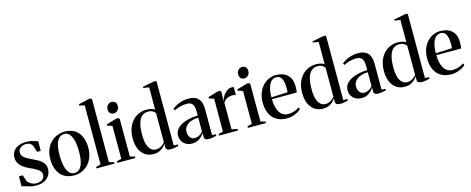

<svg xmlns="http://www.w3.org/2000/svg" viewBox="-38 -1540 5576 2274"><g transform="rotate(-15 2750.0 -403.0)"><path d="M197.5 11Q159.5 11 126.2 2.2Q93 -6.5 67.5 -15.5Q42 -24.5 26.5 -25L28 -147.5H74.5L97.5 -77Q102 -62.5 119.2 -48Q136.5 -33.5 159.8 -23.8Q183 -14 204.5 -14Q235.5 -14 259 -23Q282.5 -32 295.8 -50.2Q309 -68.5 309 -94.5Q309 -118 294 -136.2Q279 -154.5 249.2 -171.8Q219.5 -189 174.5 -209Q132 -227.5 100.2 -251Q68.5 -274.5 50.8 -305Q33 -335.5 33 -374.5Q33 -420.5 56 -452.8Q79 -485 119.5 -502Q160 -519 211.5 -519Q252.5 -519 279.8 -512.8Q307 -506.5 325 -499.5Q343 -492.5 356 -490L354.5 -372H310.5L288.5 -440Q283.5 -455 273.5 -467.8Q263.5 -480.5 247.2 -488Q231 -495.5 206 -495.5Q185 -495.5 162.8 -487.5Q140.5 -479.5 125.2 -461.8Q110 -444 110 -415.5Q110 -389.5 125.2 -370.2Q140.5 -351 166.5 -336Q192.5 -321 223 -306.5Q254 -292 282.5 -277.2Q311 -262.5 333.8 -244.2Q356.5 -226 369.8 -202.2Q383 -178.5 383 -146.5Q383 -101.5 361.8 -65.8Q340.5 -30 299.5 -9.5Q258.5 11 197.5 11Z M438.5 -245.5Q438.5 -313 459.2 -364.2Q480 -415.5 515.2 -450Q550.5 -484.5 594 -502Q637.5 -519.5 683.5 -519.5Q762 -519.5 812 -485.8Q862 -452 885.5 -394Q909 -336 909 -263Q909 -195.5 888.2 -144Q867.5 -92.5 833 -58Q798.5 -23.5 755 -6Q711.5 11.5 665.5 11.5Q607.5 11.5 564.5 -8Q521.5 -27.5 493.8 -62.2Q466 -97 452.2 -144Q438.5 -191 438.5 -245.5ZM674.5 -14.5Q712 -14.5 738 -40.8Q764 -67 777.5 -119Q791 -171 791 -249.5Q791 -296.5 785 -340.5Q779 -384.5 765.5 -418.8Q752 -453 729.8 -473.2Q707.5 -493.5 675.5 -493.5Q637 -493.5 610.5 -467.8Q584 -442 570.5 -390Q557 -338 557 -258.5Q557 -211 563 -167.2Q569 -123.5 583 -89Q597 -54.5 619.2 -34.5Q641.5 -14.5 674.5 -14.5Z M997.5 -34.5V-758L934.5 -772.5V-788L1066 -818.5H1086L1100 -806.5V-34.5L1159 -18V0H938.5V-18Z M1194 0V-18.5L1252 -34.5V-437.5L1191.5 -457V-472.5L1319.5 -509.5H1340.5L1356.5 -495.5L1357 -34.5L1416 -18.5V0ZM1305.5 -576.5Q1279.5 -576.5 1263 -593.2Q1246.5 -610 1246.5 -640.5Q1246.5 -673.5 1266.2 -694.2Q1286 -715 1314 -715H1315Q1340.5 -715 1357.2 -698.5Q1374 -682 1374 -651Q1374 -618.5 1354.2 -597.5Q1334.5 -576.5 1306.5 -576.5Z M1638.5 11Q1595.5 11 1560.2 -4.8Q1525 -20.5 1499 -51.5Q1473 -82.5 1458.8 -127.8Q1444.5 -173 1444.5 -232.5Q1444.5 -323 1477.8 -387.2Q1511 -451.5 1566.5 -485.5Q1622 -519.5 1687.5 -519.5Q1722 -519.5 1749.8 -511.5Q1777.5 -503.5 1790 -494V-766.5L1721 -777.5V-791.5L1860.5 -818.5H1884.5L1893 -809.5V-25.5H1944V-6.5Q1928 -2 1901.8 3.2Q1875.5 8.5 1851 8.5Q1823 8.5 1806.8 -0.2Q1790.5 -9 1790.5 -33.5V-75Q1783 -59.5 1763 -39Q1743 -18.5 1711.8 -3.8Q1680.5 11 1638.5 11ZM1678 -34.5Q1705 -34.5 1727 -44.2Q1749 -54 1765 -67.8Q1781 -81.5 1790 -93V-450.5Q1780 -466 1758 -479.2Q1736 -492.5 1701.5 -492.5Q1655 -492.5 1624.2 -464.5Q1593.5 -436.5 1578.5 -381.5Q1563.5 -326.5 1563.5 -246Q1563.5 -171 1578.8 -124.2Q1594 -77.5 1620 -56Q1646 -34.5 1678 -34.5Z M2110.5 8.5Q2074.5 8.5 2043.2 -6.5Q2012 -21.5 1992.2 -51.2Q1972.5 -81 1972.5 -125Q1972.5 -171.5 2000 -203.8Q2027.5 -236 2070.8 -256.2Q2114 -276.5 2164 -285.8Q2214 -295 2259 -295V-349.5Q2259 -382.5 2251 -408.2Q2243 -434 2224 -448.5Q2205 -463 2170.5 -463Q2122 -463 2082.5 -451.2Q2043 -439.5 2015 -424.5L2002 -445.5Q2020.5 -461 2049.8 -477.8Q2079 -494.5 2118 -505.8Q2157 -517 2204.5 -517Q2259.5 -517 2294.5 -497.8Q2329.5 -478.5 2346.2 -439.5Q2363 -400.5 2363 -342V-28L2410.5 -24.5V-7.5Q2400 -4.5 2385.5 -1Q2371 2.5 2353.8 5Q2336.5 7.5 2317.5 7.5Q2290.5 7.5 2275.5 -1.2Q2260.5 -10 2260.5 -34.5V-82Q2252 -64.5 2231.8 -43Q2211.5 -21.5 2181 -6.5Q2150.5 8.5 2110.5 8.5ZM2154 -46Q2186.5 -46 2212.2 -59.8Q2238 -73.5 2259 -98V-268.5Q2208 -268.5 2167.8 -253.2Q2127.5 -238 2103.8 -209.2Q2080 -180.5 2080 -139.5Q2080 -112 2090 -90.8Q2100 -69.5 2117 -57.8Q2134 -46 2154 -46Z M2440.5 0V-18.5L2498.5 -34.5V-437.5L2438.5 -456.5V-472.5L2561.5 -509.5H2588L2602.5 -498L2602 -463L2599.5 -377.5L2602 -384Q2604.5 -401.5 2615.5 -423.5Q2626.5 -445.5 2644 -466Q2661.5 -486.5 2684 -500Q2706.5 -513.5 2732.5 -513.5Q2742 -513.5 2748.2 -512.2Q2754.5 -511 2758.5 -509.5V-409.5Q2754 -413 2745 -416.5Q2736 -420 2723.5 -420Q2700 -420 2677.8 -415Q2655.5 -410 2636.5 -396.5Q2617.5 -383 2603 -358.5L2603.5 -34.5L2674 -18.5V0Z M2795 0V-18.5L2853 -34.5V-437.5L2792.5 -457V-472.5L2920.5 -509.5H2941.5L2957.5 -495.5L2958 -34.5L3017 -18.5V0ZM2906.5 -576.5Q2880.5 -576.5 2864 -593.2Q2847.5 -610 2847.5 -640.5Q2847.5 -673.5 2867.2 -694.2Q2887 -715 2915 -715H2916Q2941.5 -715 2958.2 -698.5Q2975 -682 2975 -651Q2975 -618.5 2955.2 -597.5Q2935.5 -576.5 2907.5 -576.5Z M3275 11.5Q3199 11.5 3147.2 -19.5Q3095.5 -50.5 3068.8 -107.2Q3042 -164 3042 -242.5Q3042 -308.5 3061.5 -359.8Q3081 -411 3114 -446.5Q3147 -482 3188.8 -500.2Q3230.5 -518.5 3275.5 -518.5Q3364 -518.5 3415.5 -471.5Q3467 -424.5 3468 -335Q3468.5 -304 3466.8 -285.2Q3465 -266.5 3462 -254.5H3158Q3158.5 -208 3166.8 -168Q3175 -128 3192.5 -98.2Q3210 -68.5 3237.5 -51.5Q3265 -34.5 3304 -34.5Q3341 -34.5 3378.2 -47.8Q3415.5 -61 3437.5 -78.5L3448.5 -56Q3432.5 -39 3405 -23.8Q3377.5 -8.5 3344 1.5Q3310.5 11.5 3275 11.5ZM3158 -277 3358 -286.5Q3359.5 -300 3359.8 -312Q3360 -324 3360 -337Q3360 -412 3340.2 -452.2Q3320.5 -492.5 3274 -492.5Q3244.5 -492.5 3222.5 -476.2Q3200.5 -460 3186 -430.8Q3171.5 -401.5 3164.5 -362.2Q3157.5 -323 3158 -277Z M3717 11Q3674 11 3638.8 -4.8Q3603.5 -20.5 3577.5 -51.5Q3551.5 -82.5 3537.2 -127.8Q3523 -173 3523 -232.5Q3523 -323 3556.2 -387.2Q3589.5 -451.5 3645 -485.5Q3700.5 -519.5 3766 -519.5Q3800.5 -519.5 3828.2 -511.5Q3856 -503.5 3868.5 -494V-766.5L3799.5 -777.5V-791.5L3939 -818.5H3963L3971.5 -809.5V-25.5H4022.5V-6.5Q4006.5 -2 3980.2 3.2Q3954 8.5 3929.5 8.5Q3901.5 8.5 3885.2 -0.2Q3869 -9 3869 -33.5V-75Q3861.5 -59.5 3841.5 -39Q3821.5 -18.5 3790.2 -3.8Q3759 11 3717 11ZM3756.5 -34.5Q3783.5 -34.5 3805.5 -44.2Q3827.5 -54 3843.5 -67.8Q3859.5 -81.5 3868.5 -93V-450.5Q3858.5 -466 3836.5 -479.2Q3814.5 -492.5 3780 -492.5Q3733.5 -492.5 3702.8 -464.5Q3672 -436.5 3657 -381.5Q3642 -326.5 3642 -246Q3642 -171 3657.2 -124.2Q3672.5 -77.5 3698.5 -56Q3724.5 -34.5 3756.5 -34.5Z M4189 8.5Q4153 8.5 4121.8 -6.5Q4090.5 -21.5 4070.8 -51.2Q4051 -81 4051 -125Q4051 -171.5 4078.5 -203.8Q4106 -236 4149.2 -256.2Q4192.5 -276.5 4242.5 -285.8Q4292.5 -295 4337.5 -295V-349.5Q4337.5 -382.5 4329.5 -408.2Q4321.5 -434 4302.5 -448.5Q4283.5 -463 4249 -463Q4200.5 -463 4161 -451.2Q4121.5 -439.5 4093.5 -424.5L4080.5 -445.5Q4099 -461 4128.2 -477.8Q4157.5 -494.5 4196.5 -505.8Q4235.5 -517 4283 -517Q4338 -517 4373 -497.8Q4408 -478.5 4424.8 -439.5Q4441.5 -400.5 4441.5 -342V-28L4489 -24.5V-7.5Q4478.5 -4.5 4464 -1Q4449.5 2.5 4432.2 5Q4415 7.5 4396 7.5Q4369 7.5 4354 -1.2Q4339 -10 4339 -34.5V-82Q4330.5 -64.5 4310.2 -43Q4290 -21.5 4259.5 -6.5Q4229 8.5 4189 8.5ZM4232.5 -46Q4265 -46 4290.8 -59.8Q4316.5 -73.5 4337.5 -98V-268.5Q4286.5 -268.5 4246.2 -253.2Q4206 -238 4182.2 -209.2Q4158.5 -180.5 4158.5 -139.5Q4158.5 -112 4168.5 -90.8Q4178.5 -69.5 4195.5 -57.8Q4212.5 -46 4232.5 -46Z M4719 11Q4676 11 4640.8 -4.8Q4605.5 -20.5 4579.5 -51.5Q4553.5 -82.5 4539.2 -127.8Q4525 -173 4525 -232.5Q4525 -323 4558.2 -387.2Q4591.5 -451.5 4647 -485.5Q4702.5 -519.5 4768 -519.5Q4802.5 -519.5 4830.2 -511.5Q4858 -503.5 4870.5 -494V-766.5L4801.5 -777.5V-791.5L4941 -818.5H4965L4973.5 -809.5V-25.5H5024.5V-6.5Q5008.5 -2 4982.2 3.2Q4956 8.5 4931.5 8.5Q4903.5 8.5 4887.2 -0.2Q4871 -9 4871 -33.5V-75Q4863.5 -59.5 4843.5 -39Q4823.5 -18.5 4792.2 -3.8Q4761 11 4719 11ZM4758.5 -34.5Q4785.5 -34.5 4807.5 -44.2Q4829.5 -54 4845.5 -67.8Q4861.5 -81.5 4870.5 -93V-450.5Q4860.5 -466 4838.5 -479.2Q4816.5 -492.5 4782 -492.5Q4735.5 -492.5 4704.8 -464.5Q4674 -436.5 4659 -381.5Q4644 -326.5 4644 -246Q4644 -171 4659.2 -124.2Q4674.5 -77.5 4700.5 -56Q4726.5 -34.5 4758.5 -34.5Z M5291 11.5Q5215 11.5 5163.2 -19.5Q5111.5 -50.5 5084.8 -107.2Q5058 -164 5058 -242.5Q5058 -308.5 5077.5 -359.8Q5097 -411 5130 -446.5Q5163 -482 5204.8 -500.2Q5246.5 -518.5 5291.5 -518.5Q5380 -518.5 5431.5 -471.5Q5483 -424.5 5484 -335Q5484.5 -304 5482.8 -285.2Q5481 -266.5 5478 -254.5H5174Q5174.5 -208 5182.8 -168Q5191 -128 5208.5 -98.2Q5226 -68.5 5253.5 -51.5Q5281 -34.5 5320 -34.5Q5357 -34.5 5394.2 -47.8Q5431.5 -61 5453.5 -78.5L5464.5 -56Q5448.5 -39 5421 -23.8Q5393.5 -8.5 5360 1.5Q5326.5 11.5 5291 11.5ZM5174 -277 5374 -286.5Q5375.5 -300 5375.8 -312Q5376 -324 5376 -337Q5376 -412 5356.2 -452.2Q5336.5 -492.5 5290 -492.5Q5260.5 -492.5 5238.5 -476.2Q5216.5 -460 5202 -430.8Q5187.5 -401.5 5180.5 -362.2Q5173.5 -323 5174 -277Z"/></g></svg>

Font: Merriweather 144pt Medium
Style: Regular
Weight: 500
Version: Version 2.100